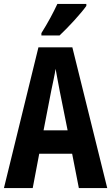

<svg xmlns="http://www.w3.org/2000/svg" viewBox="-20 -954 564 974"><path d="M418 -924V-934H271C250 -889 224 -840 190 -786V-774H282C328 -817 392 -887 418 -924ZM380 0H524L347 -714H175L0 0H146L179 -174H346ZM283 -492 323 -293H201L240 -494C246 -524 258 -576 262 -605C269 -569 273 -542 283 -492Z"/></svg>

Font: Noto Sans Malayalam ExtraCondensed
Style: Bold
Weight: 700
Width: 2
Designer: Jelle Bosma - Monotype Design Team
Foundry: Monotype Imaging Inc.
Version: Version 2.104